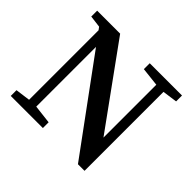

<svg xmlns="http://www.w3.org/2000/svg" viewBox="-148 -788 968 968"><g transform="rotate(45 336.5 -304.0)"><path d="M32 0V-41L129 -54H151L261 -41V0ZM111 0V-589H161V0ZM411 -570V-612H641V-570L548 -557H527ZM515 4 100 -562 36 -570V-612H200L511 -182V-612H562V4Z"/></g></svg>

Font: Lisu Bosa SemiBold
Style: Regular
Weight: 600
Designer: David Morse, Annie Olsen, Victor Gaultney, Frank Grießhammer (Latin)
Foundry: SIL International
Version: Version 2.000